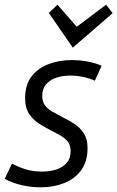

<svg xmlns="http://www.w3.org/2000/svg" viewBox="-30 -786 500 818"><path d="M144 12Q101 12 61 2.5Q21 -7 -10 -24L21 -89Q56 -71 85 -63Q114 -55 150 -55Q184 -55 211.5 -64.5Q239 -74 255 -93Q271 -112 271 -142Q271 -164 261.5 -178.5Q252 -193 235 -204Q218 -215 197 -225Q170 -239 142 -255.5Q114 -272 95.5 -298.5Q77 -325 77 -368Q77 -425 104.5 -460.5Q132 -496 177.5 -513Q223 -530 275 -530Q310 -530 342.5 -524Q375 -518 403 -506L374 -442Q353 -452 325.5 -458Q298 -464 269 -464Q239 -464 211.5 -455.5Q184 -447 167 -427.5Q150 -408 150 -376Q150 -353 161.5 -337.5Q173 -322 192 -311Q211 -300 232 -289Q261 -275 286.5 -258.5Q312 -242 327.5 -217.5Q343 -193 343 -155Q343 -98 316 -61Q289 -24 243.5 -6Q198 12 144 12ZM280 -583 178 -731 215 -766 297 -672 422 -766 450 -730Z"/></svg>

Font: Ubuntu Sans
Style: Italic
Weight: 400
Italic angle: -13.5°
Designer: Dalton Maag Ltd
Foundry: Dalton Maag Ltd
Version: Version 1.006